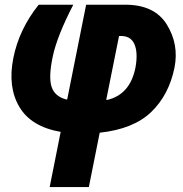

<svg xmlns="http://www.w3.org/2000/svg" viewBox="-20 -548 763 802"><path d="M423.8 -131.3 426.8 -130.4Q523.4 -152.3 545.9 -266.1Q557.1 -328.1 541.3 -364Q525.4 -399.9 480 -397.5L477.1 -397ZM503.4 -528.3Q625.5 -528.3 676.8 -445.6Q728 -362.8 709 -266.1Q686 -151.9 611.8 -80.3Q537.6 -8.8 396.5 6.3L351.1 233.4H187.5L233.4 2.9Q109.9 -18.6 60.8 -101.6Q11.7 -184.6 35.6 -305.2Q59.6 -425.8 141.6 -528.3H286.1Q217.8 -396 200.2 -311Q182.1 -225.6 195.6 -185.1Q209 -144.5 257.8 -132.3L260.7 -132.8L339.8 -528.3Z"/></svg>

Font: Roboto-BlackItalic
Style: Italic
Weight: 900
Italic angle: -12°
Designer: Google
Version: Version 1.100141; 2013